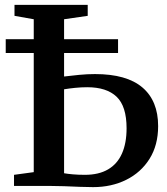

<svg xmlns="http://www.w3.org/2000/svg" viewBox="-20 -763 686 788"><path d="M362 5Q339.5 5 308 3.8Q276.5 2.5 243.2 1.2Q210 0 180 0H37.5V-45.5L118.5 -56.5V-684L39.5 -698V-743H340V-698L243 -684V-449Q272 -452.5 305.2 -455.8Q338.5 -459 370 -459Q500 -459 564.5 -404Q629 -349 629 -245.5Q629 -167.5 593.8 -111.2Q558.5 -55 498 -25Q437.5 5 362 5ZM328.5 -45.5Q385.5 -45.5 423.5 -67.8Q461.5 -90 480.5 -132.8Q499.5 -175.5 499.5 -236.5Q499.5 -327 458.5 -366Q417.5 -405 338 -405Q313.5 -405 288.8 -402.5Q264 -400 243 -396.5V-52Q256.5 -49.5 278.8 -47.5Q301 -45.5 328.5 -45.5ZM464.5 -602V-545.5H3.5V-602Z"/></svg>

Font: Merriweather 48pt SemiBold
Style: Regular
Weight: 600
Version: Version 2.100